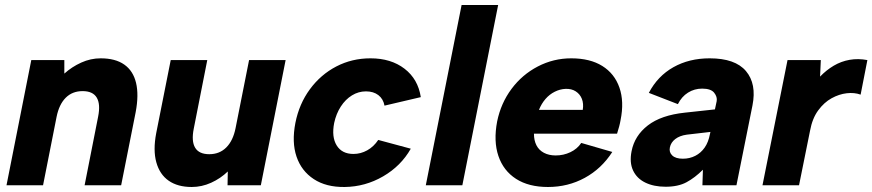

<svg xmlns="http://www.w3.org/2000/svg" viewBox="-20 -740 3485 767"><path d="M105 -500H237V-446Q267 -473 304.5 -490Q342 -507 382 -507Q441 -507 476.5 -482Q512 -457 523.5 -409Q535 -361 522 -292L464 0H318L372 -274Q382 -324 366.5 -350Q351 -376 310 -376Q269 -376 242.5 -349.5Q216 -323 206 -273L152 0H6Z M1022 0H889L890 -55Q861 -27 823.5 -10Q786 7 746 7Q690 7 654 -18Q618 -43 604.5 -91.5Q591 -140 604 -208L662 -500H808L754 -226Q744 -176 759.5 -150Q775 -124 816 -124Q857 -124 884 -151Q911 -178 921 -228L975 -500H1121Z M1357 7Q1283 8 1233.5 -24.5Q1184 -57 1164.5 -114.5Q1145 -172 1160 -249Q1175 -325 1218 -383.5Q1261 -442 1323.5 -474.5Q1386 -507 1460 -507Q1542 -507 1596 -465.5Q1650 -424 1661 -352L1516 -318Q1511 -345 1491.5 -360Q1472 -375 1442 -375Q1412 -375 1386 -359Q1360 -343 1341.5 -314.5Q1323 -286 1315 -249Q1304 -193 1325 -159Q1346 -125 1392 -125Q1421 -125 1447 -139.5Q1473 -154 1491 -181L1621 -146Q1582 -77 1510.5 -35.5Q1439 6 1357 7Z M1824 -720H1970L1827 0H1681Z M2169 7Q2092 7 2041.5 -25.5Q1991 -58 1971 -117Q1951 -176 1966 -255Q1981 -328 2023.5 -385Q2066 -442 2128.5 -474.5Q2191 -507 2262 -507Q2337 -507 2386 -476.5Q2435 -446 2454.5 -390Q2474 -334 2459 -260Q2457 -248 2453.5 -235Q2450 -222 2445 -206H2113Q2113 -179 2123 -159.5Q2133 -140 2153 -129.5Q2173 -119 2200 -119Q2231 -119 2258.5 -132Q2286 -145 2302 -169L2426 -133Q2383 -66 2316 -29.5Q2249 7 2169 7ZM2308 -301Q2312 -326 2304.5 -345Q2297 -364 2280 -375Q2263 -386 2239 -385Q2217 -384 2196 -373.5Q2175 -363 2159 -344.5Q2143 -326 2133 -301Z M2786 0 2788 -62Q2756 -30 2722.5 -12Q2689 6 2639 6Q2592 6 2558 -10.5Q2524 -27 2509 -59Q2494 -91 2503 -136Q2515 -198 2568 -239Q2621 -280 2716 -290L2836 -303L2843 -336Q2846 -353 2833 -369.5Q2820 -386 2785 -386Q2754 -386 2728.5 -370Q2703 -354 2688 -324L2572 -369Q2607 -436 2670 -471.5Q2733 -507 2815 -507Q2917 -507 2960 -456Q3003 -405 2986 -319L2922 0ZM2818 -213 2723 -202Q2695 -198 2677.5 -184.5Q2660 -171 2656 -151Q2652 -132 2665.5 -119Q2679 -106 2708 -106Q2735 -106 2757.5 -117.5Q2780 -129 2795 -150.5Q2810 -172 2816 -204Z M3126 -500H3259L3256 -434Q3281 -460 3310.5 -477.5Q3340 -495 3374 -501Q3408 -507 3445 -500L3418 -362Q3393 -371 3362.5 -367.5Q3332 -364 3302 -347.5Q3272 -331 3248.5 -299Q3225 -267 3216 -218L3172 0H3026Z"/></svg>

Font: Albert Sans ExtraBold
Style: Italic
Weight: 800
Italic angle: -11.25°
Designer: Andreas Rasmussen
Foundry: a.Foundry
Version: Version 1.025